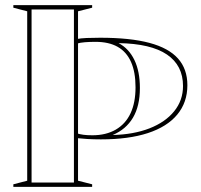

<svg xmlns="http://www.w3.org/2000/svg" viewBox="-20 -728 782 748"><path d="M32 0V-10L86 -24V-684L32 -698V-708H339V-698L284 -684V-24L339 -10V0ZM352 -565Q330 -565 311 -563.5Q292 -562 279 -558V-576Q295 -579 317.5 -580Q340 -581 370 -581Q487 -581 562 -561Q637 -541 673.5 -500Q710 -459 710 -396Q710 -329 670.5 -281.5Q631 -234 556 -209.5Q481 -185 373 -185Q344 -185 320 -186.5Q296 -188 278 -190V-209Q290 -205 304.5 -203Q319 -201 340 -201Q393 -201 431 -223Q469 -245 488.5 -286.5Q508 -328 508 -388Q508 -447 490.5 -486.5Q473 -526 438.5 -545.5Q404 -565 352 -565ZM103 -17H268V-691H103ZM419 -202Q501 -204 562.5 -228Q624 -252 658.5 -294.5Q693 -337 693 -393Q693 -473 630.5 -515.5Q568 -558 442 -560Q482 -539 503.5 -494.5Q525 -450 525 -385Q525 -315 498 -269.5Q471 -224 419 -202Z"/></svg>

Font: Kalnia Glaze Thin SemiBold
Style: Regular
Weight: 600
Version: Version 1.110